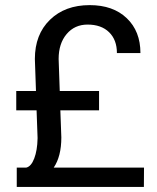

<svg xmlns="http://www.w3.org/2000/svg" viewBox="-20 -741 621 761"><path d="M219.2 -303.7 223.1 -196.3Q223.1 -121.1 192.9 -76.7H550.8L550.3 0H46.4V-76.7H84Q103.5 -81.1 115.7 -113Q127.9 -145 128.9 -191.9V-195.8L125 -303.7H44.4V-380.4H122.6L118.2 -507.3Q118.2 -604.5 178 -662.6Q237.8 -720.7 335.4 -720.7Q428.2 -720.7 482.4 -668.9Q536.6 -617.2 536.6 -530.8H443.4Q443.4 -583 412.4 -613.3Q381.3 -643.6 327.1 -643.6Q275.9 -643.6 244.1 -606Q212.4 -568.4 212.4 -507.3L216.8 -380.4H372.6V-303.7Z"/></svg>

Font: Mardoto
Style: Regular
Weight: 400
Designer: Christian Robertson, Vahan Hovhannisyan
Foundry: Google
Version: Version 1.000